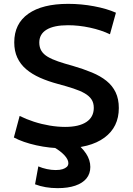

<svg xmlns="http://www.w3.org/2000/svg" viewBox="-20 -760 689 997"><path d="M310 10Q238 10 168.5 -5.5Q99 -21 52 -46L82 -158Q116 -141 156 -128Q196 -115 238 -108Q280 -101 318 -101Q390 -101 428.5 -126.5Q467 -152 467 -200Q467 -226 455 -244Q443 -262 419.5 -275.5Q396 -289 361 -300.5Q326 -312 281 -324Q229 -338 187.5 -356.5Q146 -375 116 -400.5Q86 -426 70 -460.5Q54 -495 54 -540Q54 -637 127 -688.5Q200 -740 334 -740Q402 -740 468.5 -727.5Q535 -715 582 -694L551 -582Q505 -604 447 -616.5Q389 -629 333 -629Q260 -629 222 -606Q184 -583 184 -539Q184 -514 195 -496Q206 -478 228 -465Q250 -452 282 -441Q314 -430 358 -418Q413 -402 457.5 -383.5Q502 -365 533 -340Q564 -315 580.5 -280.5Q597 -246 597 -199Q597 -100 522 -45Q447 10 310 10ZM279 217Q214 217 162 197L179 104Q200 113 223.5 118Q247 123 269 123Q291 123 305 118.5Q319 114 327 106.5Q335 99 335 87Q335 68 313.5 45Q292 22 252 0L362 -28Q405 4 427 37.5Q449 71 449 107Q449 142 429 166.5Q409 191 371 204Q333 217 279 217Z"/></svg>

Font: M PLUS 1 SemiBold
Style: Regular
Weight: 600
Designer: Coji Morishita
Foundry: UNDERFOREST DESIGN
Version: Version 1.001